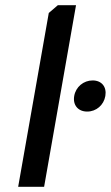

<svg xmlns="http://www.w3.org/2000/svg" viewBox="-20 -720 427 740"><path d="M50 0H150L273 -700H203L168 -670ZM266 -350C260 -315 281 -290 316 -290C351 -290 380 -315 386 -350C392 -385 372 -410 337 -410C302 -410 272 -385 266 -350Z"/></svg>

Font: Scada
Style: Italic
Weight: 400
Designer: Jovanny Lemonad
Foundry: Jovanny Lemonad
Version: Version 3.005